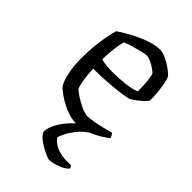

<svg xmlns="http://www.w3.org/2000/svg" viewBox="-212 -580 859 859"><g transform="rotate(45 217.5 -150.0)"><path d="M243 0Q208 0 172.5 -15.5Q137 -31 112 -49Q87 -67 81 -75Q67 -97 59 -137Q51 -177 51 -223Q51 -282 58.5 -334.5Q66 -387 76 -419Q94 -432 128 -451Q162 -470 201.5 -485Q241 -500 275 -500Q290 -500 312.5 -489.5Q335 -479 355 -464.5Q375 -450 383 -440Q389 -429 393.5 -404.5Q398 -380 400.5 -352.5Q403 -325 402 -306Q389 -288 366.5 -270.5Q344 -253 332 -247Q323 -244 292 -239.5Q261 -235 216.5 -231.5Q172 -228 122 -228Q123 -192 128 -161Q133 -130 139 -118Q147 -109 168.5 -95Q190 -81 214 -70Q238 -59 254 -59Q269 -59 296 -64Q323 -69 348.5 -75.5Q374 -82 384 -85Q387 -82 391 -75.5Q395 -69 396 -62Q365 -38 324.5 -19Q284 0 243 0ZM196 -278Q235 -278 275.5 -283Q316 -288 335 -298Q335 -313 334 -333.5Q333 -354 330.5 -372Q328 -390 325 -399Q322 -404 308.5 -413.5Q295 -423 278.5 -431Q262 -439 250 -439Q238 -439 214.5 -433Q191 -427 168 -420Q145 -413 136 -408Q129 -387 125 -351.5Q121 -316 121 -286Q133 -282 154 -280Q175 -278 196 -278ZM270 200Q264 200 241.5 190Q219 180 196 164Q173 148 164 129Q164 107 177 80.5Q190 54 211.5 29Q233 4 259 -14H313Q286 3 266.5 28Q247 53 236.5 74.5Q226 96 226 104Q249 133 284 142Q319 151 356 147Q358 150 361 153.5Q364 157 364 162Q351 178 321 189Q291 200 270 200Z"/></g></svg>

Font: Texturina 72pt Light
Style: Regular
Weight: 300
Designer: Guillermo Torres Carreño
Foundry: Omnibus-Type
Version: Version 1.002; ttfautohint (v1.8.3)